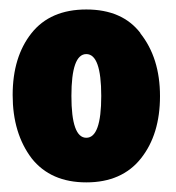

<svg xmlns="http://www.w3.org/2000/svg" viewBox="-20 -735 365 399"><path d="M271.5 -666Q312.5 -614.7 312.5 -535.2Q312.5 -455.6 272.9 -405.8Q233.4 -356 159.4 -356Q85.4 -356 45.9 -405.8Q6.3 -458 6.3 -537.4Q6.3 -616.7 45.4 -666Q84.5 -715.3 159.4 -715.3Q234.4 -715.3 272 -666ZM190.4 -535.6Q190.4 -622.6 159.4 -622.6Q128.4 -622.6 128.4 -535.6Q128.4 -448.7 159.4 -448.7Q190.4 -448.7 190.4 -535.6Z"/></svg>

Font: Open Sans Hebrew Condensed Extra Bold
Style: Regular
Weight: 800
Width: 3
Foundry: Ascender Corporation, Yanek Iontef
Version: Version 2.001;PS 002.001;hotconv 1.0.70;makeotf.lib2.5.58329